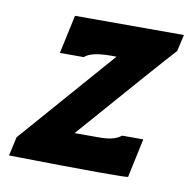

<svg xmlns="http://www.w3.org/2000/svg" viewBox="-58 -442 502 500"><g transform="rotate(10 193.0 -192.5)"><path d="M102 -388H390L380 -344Q344 -305 154 -87H221Q259 -87 277 -102H333L311 1Q307 5 -4 0L7 -50L227 -302H212Q160 -302 143 -286H80Z"/></g></svg>

Font: GFS Neohellenic Rg
Style: Bold Italic
Weight: 700
Italic angle: -12°
Designer: Designed by Takis Katsoulidis and George D. Matthiopoulos.
Foundry: Designed by Takis Katsoulidis and George D. Matthiopoulos.
Version: Version 1.0